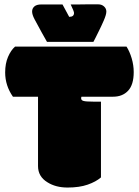

<svg xmlns="http://www.w3.org/2000/svg" viewBox="-20 -841 629 870"><path d="M437.5 -380.4V-37.1Q415 -17.6 377.4 -4.4Q339.8 8.8 286.1 8.8Q232.4 8.8 194.8 -15.1Q152.3 -41 152.3 -88.4V-402.8H38.6Q3.4 -453.1 3.4 -512.7Q3.4 -553.2 16.4 -583.3Q29.3 -613.3 48.3 -629.9H553.2Q567.4 -607.9 576.7 -576.7Q585.9 -545.4 585.9 -514.6Q585.9 -457 560.5 -429.9Q535.2 -402.8 492.2 -402.8H349.1Q347.7 -399.4 347.7 -395.5Q347.7 -386.7 357.9 -383.8Q368.7 -380.4 403.8 -380.4ZM403.3 -651.4H192.9Q173.3 -685.1 136.2 -754.4Q125.5 -774.9 125.5 -788.8Q125.5 -802.7 135.7 -811.8Q146 -820.8 167 -820.8H263.2L293.5 -764.6Q315.4 -764.6 315.4 -782.2Q315.4 -789.6 300.3 -820.8H335.4Q360.4 -820.8 372.6 -821.3Q372.6 -821.3 425.3 -821.3Q440.9 -821.3 451.4 -811.8Q461.9 -802.2 461.9 -788.6Q461.9 -774.9 450.2 -748Q438.5 -721.2 428 -700.4Q417.5 -679.7 412.4 -668.9Q407.2 -658.2 403.3 -651.4Z"/></svg>

Font: Modak
Style: Regular
Weight: 400
Version: Version 1.036;PS Version 1.000;hotconv 1.0.79;makeotf.lib2.5